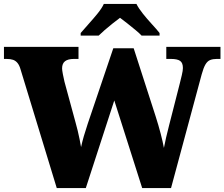

<svg xmlns="http://www.w3.org/2000/svg" viewBox="-26 -951 1135 971"><path d="M78 -600Q72 -621 62.5 -632.5Q53 -644 40 -648.5Q27 -653 7 -653H-6V-714H371V-653H348Q318 -653 303 -641.5Q288 -630 288 -605Q288 -597 292 -575.5Q296 -554 300 -538L356 -332Q362 -312 367 -290Q372 -268 376.5 -247Q381 -226 384 -207Q390 -235 398 -262.5Q406 -290 418 -326L547 -707H650L761 -363Q776 -316 786.5 -275.5Q797 -235 803 -203Q807 -225 814 -255.5Q821 -286 829.5 -318.5Q838 -351 845 -379L883 -528Q888 -548 893.5 -571Q899 -594 899 -607Q899 -633 885 -643Q871 -653 838 -653H815V-714H1089V-653H1070Q1051 -653 1037 -647.5Q1023 -642 1013 -625Q1003 -608 994 -575L839 0H693L552 -443L408 0H261ZM382 -784Q398 -803 421.5 -829Q445 -855 467 -882Q489 -909 499 -931H664Q675 -909 696.5 -882Q718 -855 742 -829Q766 -803 781 -784V-771H690Q680 -782 659.5 -799Q639 -816 617.5 -833Q596 -850 581 -861Q566 -850 544.5 -833Q523 -816 503.5 -799Q484 -782 473 -771H382Z"/></svg>

Font: Noto Serif Tibetan Black
Style: Regular
Weight: 900
Version: Version 2.103